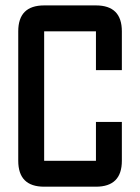

<svg xmlns="http://www.w3.org/2000/svg" viewBox="-20 -704 528 724"><path d="M341.8 0H146.5Q48.8 0 48.8 -97.7V-585.9Q48.8 -683.6 146.5 -683.6H341.8Q439.5 -683.6 439.5 -585.9V-439.5H341.8V-585.9H146.5V-97.7H341.8V-244.1H439.5V-97.7Q439.5 0 341.8 0Z"/></svg>

Font: BabelStone Runic Berhtwald
Style: Regular
Weight: 400
Designer: Andrew West
Foundry: BabelStone
Version: Version 7.004;November 9, 2023